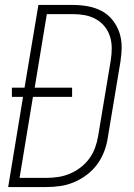

<svg xmlns="http://www.w3.org/2000/svg" viewBox="-20 -755 540 775"><path d="M13 0 73 -364H28V-401H79L135 -735H275Q306 -735 335.5 -729.5Q365 -724 390.5 -710.5Q416 -697 434 -674.5Q452 -652 461.5 -624.5Q471 -597 471 -566.5Q471 -536 466 -505L415 -199Q411 -171 400.5 -143.5Q390 -116 372.5 -92Q355 -68 330.5 -49.5Q306 -31 278.5 -19.5Q251 -8 223 -4Q195 0 167 0ZM59 -37H167Q190 -37 214 -40.5Q238 -44 261 -53.5Q284 -63 304.5 -78.5Q325 -94 340 -114.5Q355 -135 363.5 -158Q372 -181 376 -205L427 -511Q431 -536 431 -560.5Q431 -585 424 -607.5Q417 -630 402.5 -648Q388 -666 367.5 -677.5Q347 -689 323.5 -693.5Q300 -698 275 -698H169L120 -401H271V-364H113Z"/></svg>

Font: Iosevka Curly XLtObl
Style: Regular
Weight: 200
Italic angle: -9°
Monospace: yes
Designer: Belleve Invis
Foundry: Belleve Invis
Version: Version 11.1.0; ttfautohint (v1.8.3)